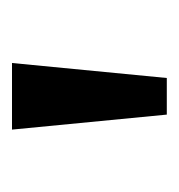

<svg xmlns="http://www.w3.org/2000/svg" viewBox="-9 -804 298 320"><g transform="rotate(-90 140.0 -644.0)"><path d="M109 -515 84 -773H195L170 -515Z"/></g></svg>

Font: Noto Sans Telugu
Style: Regular
Weight: 400
Designer: Jelle Bosma - Monotype Design Team
Foundry: Monotype Imaging Inc.
Version: Version 2.003